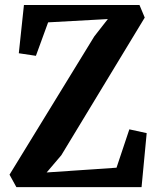

<svg xmlns="http://www.w3.org/2000/svg" viewBox="-20 -766 648 786"><path d="M47 0 19 -51 366 -617 421.5 -688 177 -674.5 127 -537.5 57 -548 78 -745.5H551L572.5 -694L231 -130.5L171 -60L457 -79.5L509.5 -236.5L580.5 -221L559.5 0Z"/></svg>

Font: Merriweather 24pt SemiCondensed
Style: Bold
Weight: 700
Width: 4
Designer: Eben Sorkin
Foundry: Eben Sorkin
Version: Version 2.100